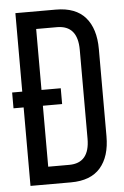

<svg xmlns="http://www.w3.org/2000/svg" viewBox="-52 -738 500 775"><g transform="rotate(-5 197.5 -350.0)"><path d="M40 -700H204Q284 -700 323.5 -654.5Q363 -609 363 -526V-173Q363 -91 323.5 -45.5Q284 0 204 0H40V-318H-1V-382H40ZM196 -382V-318H118V-71H203Q286 -71 286 -170V-530Q286 -629 202 -629H118V-382Z"/></g></svg>

Font: TypoPRO Bebas Neue
Style: Regular
Weight: 400
Designer: Ryoichi Tsunekawa
Foundry: Ryoichi Tsunekawa
Version: Version 001.003